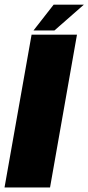

<svg xmlns="http://www.w3.org/2000/svg" viewBox="-41 -828 390 848"><path d="M-21 0H180L299 -675H98.5ZM107 -693.5H199.5L329.5 -807.5H196Z"/></svg>

Font: Anybody Condensed Black
Style: Italic
Weight: 900
Width: 3
Italic angle: -10°
Version: Version 1.113;gftools[0.9.25]